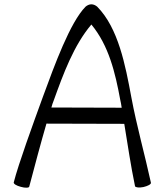

<svg xmlns="http://www.w3.org/2000/svg" viewBox="-20 -858 762 893"><path d="M116 10C140 -81 170 -194 196 -283L558 -282C574 -185 588 -88 608 8C610 14 627 16 647 12C668 7 683 -1 682 -8C653 -141 616 -271 591 -405C563 -556 530 -728 432 -827C425 -833 415 -838 405 -838C395 -838 385 -833 378 -827C306 -754 234 -556 180 -409C132 -277 66 -96 44 -10C42 -3 57 6 77 11C97 17 115 16 116 10ZM230 -391C275 -516 323 -647 405 -744C486 -646 516 -520 539 -395C542 -383 544 -370 546 -357L219 -358C222 -370 226 -381 230 -391Z"/></svg>

Font: Nupuram Light
Style: Regular
Weight: 300
Designer: Santhosh Thottingal (santhosh.thottingal@gmail.com)
Foundry: SMC
Version: Version 1.000